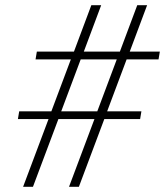

<svg xmlns="http://www.w3.org/2000/svg" viewBox="-20 -720 636 740"><path d="M468 -491 393 -291H525L520 -261H382L284 0H246L344 -261H205L107 0H69L167 -261H49L54 -291H178L253 -491H117L122 -521H265L332 -700H370L303 -521H442L509 -700H547L480 -521H596L591 -491ZM430 -491H291L216 -291H355Z"/></svg>

Font: Srisakdi
Style: Regular
Weight: 400
Designer: Cadson Demak Co.,Ltd.
Foundry: Cadson Demak Co.,Ltd.
Version: Version 1.000